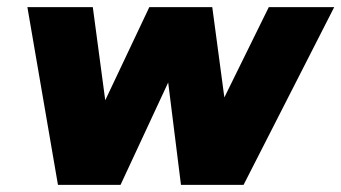

<svg xmlns="http://www.w3.org/2000/svg" viewBox="-20 -520 960 540"><path d="M57 -500H241L276 -238L400 -500H577L611 -246L736 -500H920L665 0H489L453 -288L319 0H143Z"/></svg>

Font: Oak Sans Black
Style: Italic
Weight: 900
Italic angle: -9.5°
Foundry: Erik Kennedy, Walven
Version: Version 1.000